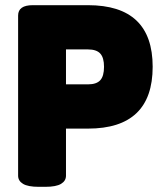

<svg xmlns="http://www.w3.org/2000/svg" viewBox="-20 -720 610 742"><path d="M130 2Q88 2 69 -9.5Q50 -21 50 -41V-660Q50 -700 107 -700H320Q570 -700 570 -462Q570 -223 320 -223H235V-41Q235 -21 216 -9.5Q197 2 155 2ZM235 -394H320Q353 -394 367.5 -410Q382 -426 382 -462Q382 -497 367.5 -513Q353 -529 320 -529H235Z"/></svg>

Font: Asap Black
Style: Regular
Weight: 900
Designer: Pablo Cosgaya
Foundry: Omnibus-Type
Version: Version 3.001; ttfautohint (v1.8.4.7-5d5b)